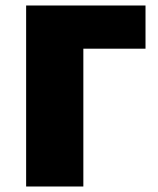

<svg xmlns="http://www.w3.org/2000/svg" viewBox="-20 -678 574 698"><path d="M509 -501H283V0H75V-658H509Z"/></svg>

Font: Ysabeau Heavy
Style: Regular
Weight: 800
Designer: Christian Thalmann (Catharsis Fonts)
Version: Version 0.003